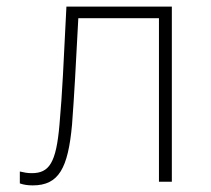

<svg xmlns="http://www.w3.org/2000/svg" viewBox="-20 -550 640 581"><path d="M79 11C158 11 186 -41 198 -173C205 -266 209 -343 217 -495H461V0H500V-530H181C172 -353 169 -273 160 -173C150 -57 129 -26 76 -26C63 -26 53 -28 40 -31V5C51 9 64 11 79 11Z"/></svg>

Font: Noto Sans Mono ExtraLight
Style: Regular
Weight: 200
Designer: Monotype Design Team
Foundry: Monotype Imaging Inc.
Version: Version 2.014